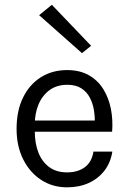

<svg xmlns="http://www.w3.org/2000/svg" viewBox="-20 -790 554 822"><path d="M267 12Q205 12 156.2 -19.8Q107.5 -51.5 79.2 -108Q51 -164.5 51 -238Q51 -316.5 79 -373Q107 -429.5 155.8 -459.8Q204.5 -490 267 -490Q321.5 -490 360 -468.2Q398.5 -446.5 422 -408.8Q445.5 -371 454.8 -323.8Q464 -276.5 460 -226H114V-274H408.5L385.5 -259Q387 -288.5 382.2 -318Q377.5 -347.5 364.5 -372.2Q351.5 -397 328 -412Q304.5 -427 268 -427Q222.5 -427 191.2 -403.5Q160 -380 144.5 -341.8Q129 -303.5 129 -259V-227Q129 -177 144.2 -137.5Q159.5 -98 190.2 -75Q221 -52 267 -52Q313.5 -52 343.5 -74.5Q373.5 -97 380 -141H461Q453.5 -93.5 427 -59.2Q400.5 -25 359.8 -6.5Q319 12 267 12ZM331 -562.5 147.5 -725 202 -769.5 370 -594Z"/></svg>

Font: Karla ExtraLight
Style: Regular
Weight: 400
Version: Version 2.001